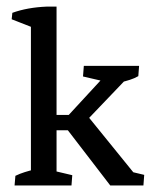

<svg xmlns="http://www.w3.org/2000/svg" viewBox="-20 -565 465 585"><path d="M74.2 -2.9V-514.6H152.3V-2.9ZM110.8 -168V-214.8H207V-168ZM315.9 0 178.2 -179.2V-202.6L305.2 -340.3L293.5 -317.9L232.9 -332L235.4 -364.3H403.8L401.4 -333Q389.6 -326.2 375.7 -321.8Q361.8 -317.4 347.7 -314L377.9 -337.9L238.3 -191.9L235.8 -225.6L394.5 -29.8L359.9 -46.4L419.4 -32.2L417 0ZM24.4 0 26.9 -29.3Q41 -36.1 55.2 -40.5Q69.3 -44.9 83.5 -48.3L74.2 -12.2V-79.1H152.3V-12.2L144.5 -44.4L200.2 -31.2L197.8 0ZM74.2 -436.5V-497.6L81.5 -480.5L15.6 -506.3L17.6 -525.9Q63.5 -542.5 123 -544.9H152.3V-460.9Z"/></svg>

Font: Markazi Text
Style: Regular
Weight: 400
Designer: Borna Izadpanah (Arabic designer), Fiona Ross (Arabic design director) and Florian Runge (Latin designer)
Foundry: Borna Izadpanah and Florian Runge
Version: Version 1.000